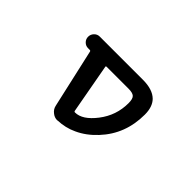

<svg xmlns="http://www.w3.org/2000/svg" viewBox="-69 -852 1138 1138"><g transform="rotate(45 500.0 -283.5)"><path d="M442.4 -19.5Q440.4 -18.6 439.5 -18.6Q416 -18.6 397.5 -34.2Q377 -49.8 372.1 -75.2L289.1 -443.4Q288.1 -450.2 280.3 -450.2H266.6Q247.1 -450.2 232.9 -464.4Q218.8 -478.5 218.8 -498.5Q218.8 -518.6 232.9 -533.2Q247.1 -547.9 266.6 -547.9H628.9Q710.9 -547.9 750 -508.8Q783.2 -474.6 783.2 -410.2Q783.2 -328.1 756.8 -259.3Q730.5 -190.4 677.2 -133.3Q624 -76.2 561.5 -47.9Q505.9 -21.5 442.4 -19.5ZM604.5 -206.1Q667 -287.1 667 -389.6Q667 -425.8 653.8 -438Q640.6 -450.2 606.4 -450.2H422.9Q415 -450.2 417 -443.4L473.6 -132.8Q474.6 -126 481.4 -126Q543 -126 604.5 -206.1Z"/></g></svg>

Font: Rounded Mgen+ 1mn medium
Style: Regular
Weight: 500
Designer: [Source Han Sans]
Ryoko NISHIZUKA  (kana & ideographs); Paul D. Hunt (Latin, Greek & Cyrillic); Wenlong ZHANG  (bopomofo
Version: Version 1.059.20150602